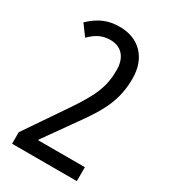

<svg xmlns="http://www.w3.org/2000/svg" viewBox="-180 -810 788 896"><g transform="rotate(30 214.5 -362.0)"><path d="M382 0V-75H131V-79L248 -244C330 -357 368 -431 368 -545C368 -651 304 -724 197 -724C134 -724 89 -705 38 -657L81 -599C117 -635 148 -649 190 -649C251 -649 284 -606 284 -542C284 -450 259 -393 174 -269L33 -62V0Z"/></g></svg>

Font: Noto Sans Lao Looped ExtraCondensed
Style: Regular
Weight: 400
Width: 2
Designer: Mark Frömberg, Ben Mitchell
Foundry: The Fontpad Ltd
Version: Version 1.003